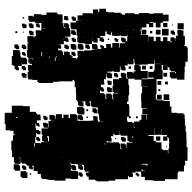

<svg xmlns="http://www.w3.org/2000/svg" viewBox="-21 -745 814 812"><g transform="rotate(90 386.0 -339.0)"><path d="M65 -52H47V-70H50V-75H40V-107H45V-108H43V-128H33V-174H39V-178H41V-196H50V-197H72V-178V-195H77V-200H93V-203H78V-219H83V-224H99V-208H94V-204H99V-228H107V-230H135V-207H138V-219H145V-222H157V-210H154V-203H142V-202H167V-178H168V-189H176V-191H186V-181H184V-178H193V-194H198V-199H213V-203H198V-219H200V-227H213V-234H199V-248H205V-252H217V-240H213V-234H218V-239H225V-252H228V-258H223V-262H217V-260H195V-282H197V-288H193V-314H196V-316H191V-342H190V-327H186V-321H166V-341H172V-345H187V-360H181V-356H171V-366H175V-372H183V-381H166V-401H181V-407H162V-435H181V-438H163V-460H159V-448H153V-444H139V-458H143V-464H155V-470H135V-492H137V-494H135V-472H130V-468H133V-444H130V-437H117H132V-415H131V-406H117V-402H127V-390H124V-383H113V-377H132V-356H138V-369H145V-372H157V-360H154V-353H141V-340H142V-345H160V-327H155V-322H141V-321H166V-291H163V-288V-264H158V-259H134V-261H131V-256H104V-253V-233H97V-230H75V-252H78V-253H68V-275H67V-260H45V-281H36V-321H37V-325H20V-347H30V-352H17V-380H30V-387H32V-415H34V-443H38V-449H42V-461H36V-501H40V-520H35V-562H38V-581H36V-621H42V-645H70V-621H76V-581H74V-566H77V-580H95V-562H81V-551H96V-531H81H106V-524H109V-528H128V-559H155V-560H135V-582H154V-591H136V-611H154V-622H137V-640H154V-653H138V-669H142V-675H155V-676H131V-684H125V-682H107V-700H109V-708H133V-706V-714H169V-712H175V-722H181V-726H241V-716H261V-713H288V-712H317V-680H311V-677H312V-655H307V-650H285V-672H282V-655H278V-649H265V-642H259V-641H276V-621H256V-638H255V-616H277V-620H315V-594H349H379V-591H401V-596H404V-623H407V-650H430V-657H457V-680H459V-708H464V-713H483V-714H510V-717H537V-720H566V-721H602V-725H660V-715H680V-710H705V-686H711V-683H738V-653V-630H745V-582H743V-574H742V-545H728V-529H706V-505H710V-490H713V-494H729V-478H725V-473H738V-439V-419H744V-392H747V-340H743V-334H740V-307H727V-300H722V-295H710V-307H715H706V-291H700V-287H677V-260H673V-259H674V-233H668V-230H675V-232H702V-255H705V-262H737V-230H735V-209H744V-163H741V-136H739V-128H737V-110H732V-105H716V-91H703V-74H683H681V-68H686V-71H696V-61H693V-54H681V-46H676V-41H672V-25H668V-19H647V-11H649V-18H673V6H666V9H647V10H644V17H617V20H575V13H552V6H548V11H533V16V26H531V44H505V48H457V18H427V-30H429V-58H453V-84H459V-88H464V-103H473V-104H489V-88H500V-97H507V-100H515V-92H512V-85H503V-82H522V-85H560V-81H585V-102H586V-106H581V-133H580V-117H577V-110H555V-132H562V-135H578V-139H559V-138H555V-112H549V-108H523V-134H520V-117H513V-114H499V-128H502V-135H519V-137H492V-159H491V-146H486V-141H466V-161H471V-166H484V-168H463V-194H479V-200H465V-222H479V-228H463V-254H467V-260H491V-286H507H491V-315H490V-347H496V-349H494V-368H493V-354H486V-351H467V-350H461V-346H435V-342H434V-323H430V-317H409V-309H413V-314H429V-298H424V-293H409V-280H412V-285H430V-267H425V-262H409V-258H403V-254H374V-253H349V-248H322V-245H318V-239H324V-193V-181H326V-156H331V-96H327V-90H318V-69H316V-51H308V-49H284V-67V-53H277V-50H255V-67H250V-57H245V-52H227V-70H232V-72H226V-51H221V-46H191V-51H189V-48H163V-52H159V-48H133V-74H137V-78H133V-100V-84H124V-83H108V-99H109V-106H101V-125H100V-107H77V-80H72V-77V-55H65ZM94 -683H78V-699V-709H104V-683H94ZM290 -672V-676H285V-672ZM123 -654H109V-668H115V-672H127V-660H123ZM88 -659H84V-663H88ZM154 -653H159V-657H154ZM550 -587H523V-586H551V-560H575H555V-582H576V-591H582V-615H609V-618H613V-624H615V-642H628V-644H609V-647H582V-652H580V-647H564V-643H559V-640H575V-622H557V-638H551V-616H525V-615H550ZM403 -624H379V-648H403ZM130 -617H102V-645H130ZM337 -630H325V-642H337ZM95 -622H77V-640H95ZM304 -623H288V-639H304ZM603 -634H599V-638H603ZM401 -596H381V-616H401ZM339 -598H323V-614H339ZM305 -382H291V-380H315V-372H324V-373H338V-359H337H349V-368H355V-372H367V-360H363V-355H374V-373H379V-378H397V-380H398V-385H396V-381H376V-401H380V-407H398V-409H400V-413H397V-410H375V-430H373V-414H369V-408H343V-411H337V-410H315V-432H316V-435H310V-446H304V-443H288V-459H291V-466H310V-467H312V-474H308V-469H284V-493H289V-497H282V-525H285H282V-505H277V-500H255V-522H260V-527H280V-557H312V-532H315V-558H313V-582H308V-559H284V-582H277V-586H251V-612H250V-587H233V-585H250V-558H253V-529H254V-503H247V-500H229V-494H230V-497H252V-475H249V-472H257V-460H264V-463H278V-449H275V-442H261V-439H284V-413H280V-408H283V-386H287V-400H291V-406H311V-386H305ZM126 -591H106V-611H126ZM96 -591H76V-611H96ZM575 -592H557V-610H575ZM365 -602H357V-610H365ZM272 -565H260V-577H272ZM121 -566H111V-576H121ZM317 -500H310V-498H313V-475H339V-478H383V-475H410V-469H420V-477H428V-479H472V-485H480V-477H474V-469H487V-470H494V-473H496V-491H499V-498H520V-503H518V-499H494V-522H487V-554H463V-534H439V-554H437V-530H408V-529H374V-558V-533H348V-558H347V-530H317ZM673 -554V-532H676V-551H680V-556H673ZM487 -530H465V-552H487ZM126 -531H106V-551H126ZM274 -533H258V-549H274ZM696 -531H677H704V-545H702V-535H696ZM228 -522V-524H227V-522ZM721 -506H711V-516H716V-521H726V-511H721ZM480 -507H472V-515H480ZM129 -500V-504V-500ZM103 -500V-501H102V-500ZM107 -495V-498H105V-495ZM562 -495H576H557V-491H562ZM546 -411H533H556V-383V-401H563V-404H579V-388H576V-383H582V-405H585V-407H582V-435H587V-440H609V-446H605V-442H587V-460H591V-466H605V-468H583V-491H580V-477H576V-471H557V-470H552V-469H554V-443H550V-437H533V-436H551V-416H546ZM271 -476H261V-486H271ZM520 -473V-474H516V-473ZM668 -471V-474H667V-471ZM109 -465V-467H107V-465ZM573 -444H559V-458H563V-464H579V-448H573ZM378 -432H377ZM151 -416H141V-426H145V-432H157V-420H151ZM303 -414H289V-428H295V-432H307V-420H303ZM568 -419H564V-423H568ZM611 -412H610ZM363 -384H349V-398H352V-405H370V-387H363ZM331 -386H321V-396H323V-404H339V-388H331ZM115 -399V-400H113V-399ZM149 -388H143V-394H149ZM554 -381H552ZM590 -372V-377H588V-372ZM481 -326H471V-336H472V-345H490V-327H481ZM454 -323H438V-339H443V-344H459V-328H454ZM184 -293H168V-309H175V-312H187V-300H184ZM450 -297H442V-305H450ZM479 -298H473V-304H479ZM459 -258H433V-284H438V-289H464V-263H459ZM186 -261H166V-281H172V-285H190V-267H186ZM139 -283V-284H136V-283ZM694 -263H678V-279H684V-283H698V-269H694ZM485 -262H467V-280H474V-283H488V-269H485ZM723 -264H709V-278H715V-282H727V-270H723ZM186 -231H166V-251H172V-255H190V-237H186ZM694 -233H678V-249H683V-254H699V-238H694ZM124 -233H108V-249H114V-253H128V-239H124ZM152 -235H140V-247H144V-253H158V-239H152ZM62 -235H50V-247H54V-253H68V-239H62ZM183 -204H169V-218H174V-223H188V-209H183ZM64 -203H48V-219H56V-221H66V-211H64ZM646 -194V-195H643V-194ZM219 -168H203H222V-173H219ZM223 -164H238V-167H223ZM223 -139V-144H220V-139ZM482 -115H470V-127H474V-133H488V-119H482ZM72 -112V-113H69V-112ZM218 -110V-113H217V-110ZM200 -107H217V-110H200ZM542 -85H530V-97H534V-103H548V-89H542ZM572 -85H560V-97H565V-102H577V-90H572ZM93 -84H79V-98H86V-101H96V-91H93ZM586 -77H600V-80H586ZM122 -55H110V-67H113V-74H129V-58H122ZM93 -54H79V-68H83V-74H99V-58H93ZM719 -58H713V-64H719ZM728 -19H704V-43H709V-48H733V-24H728ZM252 -25H248V-24H259V12H255V18H217V13H192V-15H199V-18H217V-20H223V-24H224V-43H230V-47H252ZM92 -25H80V-37H83V-44H99V-28H92ZM303 -24H289V-38H293V-44H309V-28H303ZM183 -24H169V-38H174V-43H188V-29H183ZM692 -25H680V-37H684V-43H698V-29H692ZM273 -24H259V-38H265V-42H277V-30H273ZM212 -25H200V-37H206V-41H216V-31H212ZM59 -28H53V-34H59ZM118 -29H114V-33H118ZM697 10H675V-12H680V-17H702V5H697ZM184 7H168V-9H174V-13H188V1H184ZM273 6H259V-8H265V-12H277V0H273ZM120 3H112V-5H120ZM479 0V-5H475V0Z"/></g></svg>

Font: Rubik Storm
Style: Regular
Weight: 400
Designer: Hubert and Fischer, NaN
Foundry: Hubert and Fischer, NaN
Version: Version 2.201